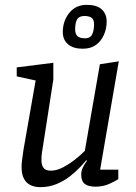

<svg xmlns="http://www.w3.org/2000/svg" viewBox="-20 -766 563 792"><path d="M146 6Q124 6 106.5 -2Q89 -10 79 -28.5Q69 -47 69 -77Q69 -88 70.5 -101.5Q72 -115 74 -127.5Q76 -140 77 -149L127 -434L49 -451V-488L200 -507V-438L156 -155Q155 -149 153.5 -140Q152 -131 151.5 -122.5Q151 -114 151 -105Q151 -85 159.5 -73.5Q168 -62 190 -62Q215 -62 242.5 -77Q270 -92 294 -111.5Q318 -131 330 -144L392 -501L470 -513L393 -66H468V-27Q458 -20 432 -8Q406 4 374 4Q344 4 329.5 -7.5Q315 -19 315 -46Q315 -60 321 -73.5Q327 -87 339 -103L336 -105Q327 -94 309.5 -75.5Q292 -57 267.5 -38Q243 -19 212.5 -6.5Q182 6 146 6ZM321 -565Q282 -565 260.5 -583.5Q239 -602 239 -634Q239 -679 265.5 -712.5Q292 -746 338 -746Q379 -746 399.5 -727.5Q420 -709 420 -677Q420 -648 408.5 -622Q397 -596 375.5 -580.5Q354 -565 321 -565ZM331 -608Q352 -608 360 -624Q368 -640 368 -666Q368 -685 358 -692.5Q348 -700 328 -700Q306 -700 298 -686Q290 -672 290 -645Q290 -626 299.5 -617Q309 -608 331 -608Z"/></svg>

Font: Faustina
Style: Italic
Weight: 400
Italic angle: -8°
Designer: Alfonso Garcia
Foundry: http://www.omnibus-type.com
Version: Version 1.200